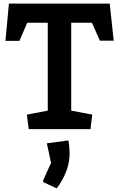

<svg xmlns="http://www.w3.org/2000/svg" viewBox="-20 -711 655 1057"><path d="M138 0 128 -80 243 -102V-586H130L87 -486H10L29 -691H584L606 -487H530L486 -586H372V-102L488 -80L478 0ZM219 292 217 283 261 186 238 78 357 62Q358 68 360.5 89Q363 110 363 136Q363 174 352 210Q341 246 324.5 276Q308 306 292 326Z"/></svg>

Font: Kreon Light
Style: Regular
Weight: 300
Designer: Julia Petretta
Foundry: Julia Petretta and Eli Heuer
Version: Version 2.002